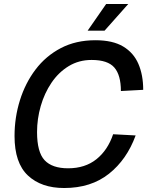

<svg xmlns="http://www.w3.org/2000/svg" viewBox="-20 -928 744 964"><path d="M302 16Q187 16 120 -47Q53 -110 53 -245Q53 -338 80 -424.5Q107 -511 158.5 -579Q210 -647 285.5 -686.5Q361 -726 459 -726Q546 -726 598.5 -694.5Q651 -663 675 -607Q699 -551 699 -477L587 -471Q587 -551 554 -589Q521 -627 440 -627Q376 -627 325 -596Q274 -565 238.5 -512.5Q203 -460 184.5 -395.5Q166 -331 166 -265Q166 -164 204 -123.5Q242 -83 322 -83Q407 -83 464 -128.5Q521 -174 548 -254L661 -248Q617 -127 527 -55.5Q437 16 302 16ZM420 -774 513 -908H624L505 -774Z"/></svg>

Font: Geist Medium
Style: Italic
Weight: 500
Italic angle: -12°
Designer: Basement.studio, Andrés Briganti, Mateo Zaragoza
Foundry: Basement.studio, Vercel, Andrés Briganti, Guido Ferreyra, Mateo Zaragoza
Version: Version 1.500; ttfautohint (v1.8.4.7-5d5b)